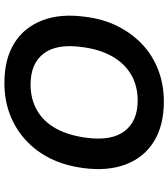

<svg xmlns="http://www.w3.org/2000/svg" viewBox="34 -789 765 873"><g transform="rotate(-90 416.5 -352.5)"><path d="M391 10Q283 10 210 -35Q137 -80 105.5 -163Q74 -246 89 -357Q100 -441 133 -507Q166 -573 217.5 -619.5Q269 -666 334 -690.5Q399 -715 475 -715Q584 -715 656 -670.5Q728 -626 760 -543.5Q792 -461 777 -350Q767 -265 733 -198.5Q699 -132 648.5 -85.5Q598 -39 532.5 -14.5Q467 10 391 10ZM396 -109Q463 -109 514 -139Q565 -169 597 -225.5Q629 -282 639 -362Q655 -477 609.5 -536.5Q564 -596 469 -596Q403 -596 352 -567Q301 -538 269.5 -482Q238 -426 227 -345Q211 -229 256.5 -169Q302 -109 396 -109Z"/></g></svg>

Font: Nunito Sans 7pt
Style: Bold Italic
Weight: 700
Italic angle: -9°
Version: Version 3.101;gftools[0.9.27]